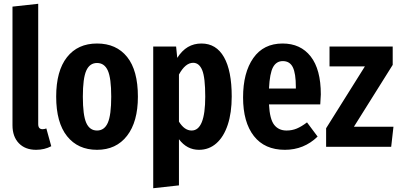

<svg xmlns="http://www.w3.org/2000/svg" viewBox="-20 -776 2113 1015"><path d="M46 -114V-741L182 -756V-120Q182 -93 205 -93Q215 -93 225 -97L251 -3Q215 16 171 16Q113 16 79.5 -19Q46 -54 46 -114Z M709 -265Q709 -132 651.5 -58Q594 16 493 16Q392 16 334.5 -56Q277 -128 277 -265Q277 -401 334 -473.5Q391 -546 493 -546Q595 -546 652 -475Q709 -404 709 -265ZM418 -265Q418 -167 436 -126.5Q454 -86 493 -86Q532 -86 550 -127Q568 -168 568 -265Q568 -363 550 -403Q532 -443 493 -443Q454 -443 436 -402.5Q418 -362 418 -265Z M1205 -266Q1205 -180 1184 -116.5Q1163 -53 1124 -18.5Q1085 16 1032 16Q968 16 926 -40V204L790 219V-530H911L917 -470Q942 -509 973.5 -527.5Q1005 -546 1045 -546Q1123 -546 1164 -474Q1205 -402 1205 -266ZM1065 -265Q1065 -366 1049 -405Q1033 -444 1001 -444Q960 -444 926 -382V-133Q955 -86 993 -86Q1065 -86 1065 -265Z M1673 -224H1402Q1406 -146 1429.5 -116Q1453 -86 1495 -86Q1524 -86 1549 -96.5Q1574 -107 1603 -129L1659 -54Q1587 16 1486 16Q1379 16 1322 -57Q1265 -130 1265 -261Q1265 -392 1319 -469Q1373 -546 1474 -546Q1569 -546 1622.5 -477.5Q1676 -409 1676 -277Q1676 -266 1673 -224ZM1544 -316Q1544 -388 1528 -420.5Q1512 -453 1475 -453Q1441 -453 1423.5 -421Q1406 -389 1402 -308H1544Z M2056 -530V-433L1851 -106H2060L2048 0H1704V-98L1909 -425H1722V-530Z"/></svg>

Font: Fira Sans Extra Condensed SemiBold
Style: Regular
Weight: 600
Width: 1
Designer: Carrois Corporate & Edenspiekermann AG
Foundry: Carrois Corporate GbR & Edenspiekermann AG
Version: Version 4.203